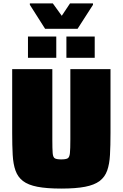

<svg xmlns="http://www.w3.org/2000/svg" viewBox="-20 -1091 715 1119"><path d="M337 8Q252 8 198 -2.5Q144 -13 114 -36Q84 -59 70.5 -96.5Q57 -134 54 -188.5Q51 -243 51 -316V-688H285V-278Q285 -223 287 -198.5Q289 -174 300 -168Q311 -162 337 -162Q363 -162 374 -168Q385 -174 387.5 -198.5Q390 -223 390 -278V-688H624V-316Q624 -243 621 -188.5Q618 -134 604.5 -96.5Q591 -59 560.5 -36Q530 -13 476 -2.5Q422 8 337 8ZM143 -754V-878H308V-754ZM367 -754V-878H532V-754ZM243 -923 154 -1063V-1071H288L340 -999L388 -1071H522V-1063L432 -923Z"/></svg>

Font: Saira Black
Style: Regular
Weight: 900
Designer: Hector Gatti with collaboration of the Omnibus-Type team
Foundry: Omnibus-Type
Version: Version 1.100; ttfautohint (v1.8.3)